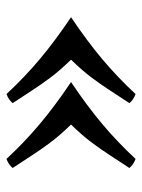

<svg xmlns="http://www.w3.org/2000/svg" viewBox="57 -513 438 592"><g transform="rotate(90 276.0 -217.0)"><path d="M233 -217H364Q398 -252 420 -281.5Q442 -311 460 -339Q478 -367 498 -397Q487 -410 470 -416Q418 -360 362 -313Q306 -266 233 -217ZM233 -217Q306 -168 362 -121Q418 -74 470 -18Q487 -24 498 -37Q478 -67 460 -95Q442 -123 420 -152.5Q398 -182 364 -217ZM33 -217H164Q198 -252 220 -281.5Q242 -311 260 -339Q278 -367 298 -397Q287 -410 270 -416Q218 -360 162 -313Q106 -266 33 -217ZM33 -217Q106 -168 162 -121Q218 -74 270 -18Q287 -24 298 -37Q278 -67 260 -95Q242 -123 220 -152.5Q198 -182 164 -217Z"/></g></svg>

Font: Poltawski Nowy Medium
Style: Regular
Weight: 500
Version: Version 1.001;gftools[0.9.25]